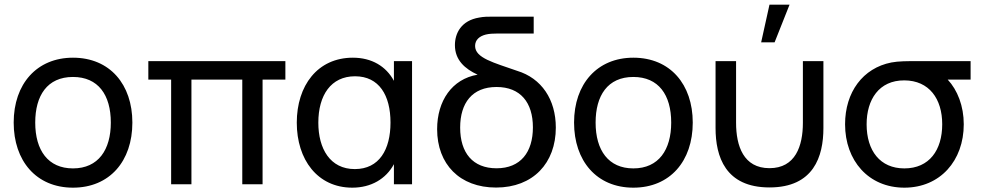

<svg xmlns="http://www.w3.org/2000/svg" viewBox="-20 -808 4302 842"><path d="M300 15C460.5 15 560.5 -101 560.5 -270.5C560.5 -437.5 462 -555 300 -555C141.5 -555 40 -440 40 -270.5C40 -103 138.5 15 300 15ZM300 -69.5C191 -69.5 134.5 -148.5 134.5 -270.5C134.5 -388.5 187 -470.5 300 -470.5C410.5 -470.5 466 -392 466 -270.5C466 -151.5 411.5 -69.5 300 -69.5Z M819.5 0V-459H1042.5V0H1131.5V-459H1231.5V-540H630.5V-459H730.5V0Z M1707.5 -453.5C1673 -517.5 1610 -555 1527.5 -555C1372.5 -555 1281.5 -432.5 1281.5 -270C1281.5 -108.5 1372 15 1525 15C1607 15 1672.5 -23 1707.5 -88V0H1787V-540H1707.5ZM1536 -66.5C1427.5 -66.5 1376 -156 1376 -270C1376 -390.5 1431.5 -473.5 1537 -473.5C1642.5 -473.5 1692.5 -390 1692.5 -270.5C1692.5 -152 1643 -66.5 1536 -66.5Z M2247.5 -497.5C2145 -533.5 2063.5 -553.5 2063.5 -606.5C2063.5 -633.5 2083 -649.5 2110.5 -656.5C2125 -660 2142 -661 2162.5 -661H2320.5V-735H2142.5C2120 -735 2101.5 -735 2081.5 -731C2002.5 -718 1975 -662 1975 -610C1975 -544.5 2019 -506 2074.5 -480.5C1962 -461.5 1897 -365.5 1897 -241.5C1897 -88 1996 14.5 2155.5 14.5C2318 14.5 2417.5 -93 2417.5 -248.5C2417.5 -371.5 2355 -465 2247.5 -497.5ZM2157.5 -70C2053.5 -70 1998 -137.5 1998 -248.5C1998 -356 2050.5 -426.5 2157.5 -426.5C2262.5 -426.5 2317 -358.5 2317 -249.5C2317 -141 2263.5 -70 2157.5 -70Z M2757.5 15C2918 15 3018 -101 3018 -270.5C3018 -437.5 2919.5 -555 2757.5 -555C2599 -555 2497.5 -440 2497.5 -270.5C2497.5 -103 2596 15 2757.5 15ZM2757.5 -69.5C2648.5 -69.5 2592 -148.5 2592 -270.5C2592 -388.5 2644.5 -470.5 2757.5 -470.5C2868 -470.5 2923.5 -392 2923.5 -270.5C2923.5 -151.5 2869 -69.5 2757.5 -69.5Z M3354.5 -787.5H3442.5L3377 -622.5H3318ZM3118 -246.5C3118 -122 3160.5 14 3354.5 14C3548.5 14 3591 -122 3591 -246.5V-540H3501V-269.5C3501 -168 3468.5 -70.5 3354.5 -70.5C3240.5 -70.5 3208 -168 3208 -269.5V-540H3118Z M4006 -540C3960 -540 3919.5 -540 3889 -534C3764 -509.5 3686 -404 3686 -263C3686 -104 3788.5 15 3946 15C4103 15 4206.5 -103.5 4206.5 -263C4206.5 -343 4179 -413 4136 -459H4236.5V-540ZM3946 -69.5C3839.5 -69.5 3780.5 -147 3780.5 -263C3780.5 -371 3834.5 -456 3946 -455.5C4055 -455 4112 -374.5 4112 -263C4112 -150 4055.5 -69.5 3946 -69.5Z"/></svg>

Font: Hauora Medium
Style: Regular
Weight: 500
Designer: Wayne Shih
Foundry: WCYS
Version: Version 1.001;hotconv 1.0.109;makeotfexe 2.5.65596